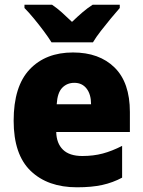

<svg xmlns="http://www.w3.org/2000/svg" viewBox="-20 -786 608 816"><path d="M290 -563Q402 -563 467 -499Q532 -435 532 -310V-225H219Q220 -177 247.5 -150Q275 -123 330 -123Q377 -123 416.5 -133.5Q456 -144 499 -166V-31Q460 -10 415 0Q370 10 307 10Q183 10 110.5 -59.5Q38 -129 38 -273Q38 -419 106 -491Q174 -563 290 -563ZM296 -434Q265 -434 244.5 -413Q224 -392 221 -343H367Q367 -385 348 -409.5Q329 -434 296 -434ZM199 -606Q186 -627 165.5 -654.5Q145 -682 123 -708.5Q101 -735 84 -752V-766H201Q223 -751 242.5 -733.5Q262 -716 286 -693Q310 -716 331 -734Q352 -752 374 -766H489V-752Q473 -734 451.5 -708Q430 -682 409 -655Q388 -628 375 -606Z"/></svg>

Font: Noto Sans Sinhala UI SemiCondensed Black
Style: Regular
Weight: 900
Width: 4
Designer: Jelle Bosma - Monotype Design Team
Foundry: Monotype Imaging Inc.
Version: Version 2.006; ttfautohint (v1.8.4.7-5d5b)